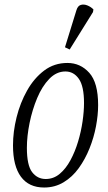

<svg xmlns="http://www.w3.org/2000/svg" viewBox="-20 -827 483 857"><path d="M177 10Q109 10 73.5 -38Q38 -86 38 -178Q38 -239 54 -303.5Q70 -368 101 -423Q132 -478 177 -512Q222 -546 281 -546Q339 -546 378.5 -502Q418 -458 418 -358Q418 -314 408.5 -263.5Q399 -213 379.5 -164.5Q360 -116 331.5 -76.5Q303 -37 264 -13.5Q225 10 177 10ZM184 -28Q219 -28 246.5 -51Q274 -74 294.5 -112Q315 -150 328.5 -195Q342 -240 348.5 -285Q355 -330 355 -367Q355 -442 332 -475Q309 -508 272 -508Q232 -508 200 -475Q168 -442 146 -389.5Q124 -337 112 -278Q100 -219 100 -167Q100 -89 123.5 -58.5Q147 -28 184 -28ZM291 -606 270 -616 321 -781Q327 -801 340.5 -805Q354 -809 369.5 -803Q385 -797 397 -785L395 -773Z"/></svg>

Font: Noto Serif ExtraCondensed Light
Style: Italic
Weight: 300
Width: 2
Italic angle: -12°
Designer: Monotype Design Team
Foundry: Monotype Imaging Inc.
Version: Version 2.014; ttfautohint (v1.8.4.7-5d5b)